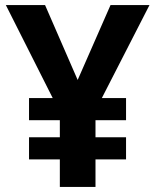

<svg xmlns="http://www.w3.org/2000/svg" viewBox="-20 -827 612 754"><path d="M285 -513 157 -807H3L187 -442H94V-355H215V-288H94V-201H215V-93H355V-201H475V-288H355V-355H475V-442H380L567 -807H414Z"/></svg>

Font: Noto Sans Kannada UI
Style: Bold
Weight: 700
Designer: Jelle Bosma - Monotype Design Team
Foundry: Monotype Imaging Inc.
Version: Version 2.005